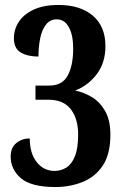

<svg xmlns="http://www.w3.org/2000/svg" viewBox="-20 -744 496 774"><path d="M204 10Q106 10 64.5 -25.5Q23 -61 23 -113Q23 -149 46 -167.5Q69 -186 100 -186Q100 -126 128 -90.5Q156 -55 200 -55Q226 -55 247.5 -68.5Q269 -82 282 -114Q295 -146 295 -202Q295 -265 265.5 -303.5Q236 -342 175 -342H123V-399H179Q231 -399 253 -439.5Q275 -480 275 -548Q275 -603 257.5 -634.5Q240 -666 209 -666Q182 -666 165.5 -645Q149 -624 142 -589.5Q135 -555 135 -516Q91 -516 63.5 -532.5Q36 -549 36 -590Q36 -625 55.5 -655.5Q75 -686 115.5 -705Q156 -724 216 -724Q303 -724 354 -681Q405 -638 405 -558Q405 -491 370 -445Q335 -399 283 -379Q318 -372 350.5 -352.5Q383 -333 404 -296Q425 -259 425 -201Q425 -122 394 -76Q363 -30 312 -10Q261 10 204 10Z"/></svg>

Font: Noto Serif ExtraCondensed
Style: Bold
Weight: 700
Width: 2
Designer: Monotype Design Team
Foundry: Monotype Imaging Inc.
Version: Version 2.014; ttfautohint (v1.8.4.7-5d5b)